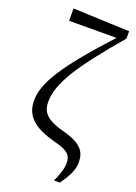

<svg xmlns="http://www.w3.org/2000/svg" viewBox="-189 -886 839 1184"><g transform="rotate(20 230.5 -294.0)"><path d="M327 225H366C409 164 433 118 433 69C433 2 405 -45 285 -78C168 -108 128 -147 128 -218C128 -339 212 -473 448 -750V-798L78 -813V-732L389 -733C135 -457 43 -314 43 -199C43 -104 95 -42 246 -2C350 23 364 54 364 98C364 133 351 174 327 225Z"/></g></svg>

Font: Noto Serif KR Medium
Style: Regular
Weight: 500
Designer: Ryoko NISHIZUKA 西塚涼子 (kana & ideographs); Frank Grießhammer (Latin, Greek & Cyrillic); Wenlong ZHANG 张文龙 (bopomofo); San
Foundry: Adobe
Version: Version 2.001;hotconv 1.1.0;makeotfexe 2.6.0